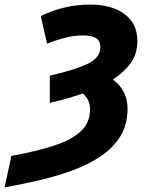

<svg xmlns="http://www.w3.org/2000/svg" viewBox="-105 -580 668 840"><path d="M-85 240 -55 102Q56 82 133 56.5Q210 31 249.5 -6.5Q289 -44 289 -102Q289 -144 257 -171Q224 -159 187.5 -149Q151 -139 113 -130V-249Q226 -275 280 -301.5Q334 -328 334 -374Q334 -402 314.5 -413.5Q295 -425 261 -425Q219 -425 178.5 -414.5Q138 -404 101 -389L73 -510Q178 -560 288 -560Q385 -560 440.5 -518Q496 -476 496 -401Q496 -344 467 -304Q438 -264 389 -232Q417 -212 435 -180Q453 -148 453 -104Q453 -35 422 15.5Q391 66 337.5 102.5Q284 139 215 164.5Q146 190 69 208Q-8 226 -85 240Z"/></svg>

Font: Noto Sans Disp ExtBd
Style: Italic
Weight: 800
Italic angle: -12°
Designer: Monotype Design Team
Foundry: Monotype Imaging Inc.
Version: Version 2.000;GOOG;noto-source:20170915:90ef993387c0